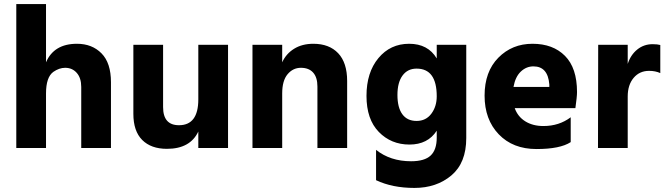

<svg xmlns="http://www.w3.org/2000/svg" viewBox="-20 -727 3268 943"><path d="M525 0H379V-300Q379 -344 357 -369Q335 -394 300 -394Q271 -394 242 -374Q206 -348 206 -268V0H60V-707H206V-421Q245 -512 358 -512Q432 -512 478.5 -465Q525 -418 525 -323Z M1100 0H954V-81Q914 4 800 4Q722 4 678.5 -39.5Q635 -83 635 -168V-507H781V-201Q781 -112 859 -112Q954 -112 954 -239V-507H1100Z M1685 0H1539V-302Q1539 -347 1518 -370.5Q1497 -394 1458 -394Q1419 -394 1392.5 -362.5Q1366 -331 1366 -268V0H1220V-507H1366V-421Q1385 -463 1424.5 -487.5Q1464 -512 1519 -512Q1597 -512 1641 -465.5Q1685 -419 1685 -329Z M2125 -254Q2125 -390 2026 -390Q1982 -390 1957 -356Q1932 -322 1932 -260.5Q1932 -199 1956 -166Q1980 -133 2026 -133Q2072 -133 2098.5 -168.5Q2125 -204 2125 -254ZM2270 -49Q2270 73 2197 134.5Q2124 196 2015.5 196Q1907 196 1827 158V9Q1897 65 1999 65Q2065 65 2095 37Q2125 9 2125 -51V-85Q2081 -17 1991 -17Q1901 -17 1840.5 -79Q1780 -141 1780 -256Q1780 -371 1838.5 -441.5Q1897 -512 1989.5 -512Q2082 -512 2125 -440V-507H2270Z M2600 -401Q2565 -401 2538 -375.5Q2511 -350 2502 -300H2678V-312Q2671 -401 2600 -401ZM2783 -29Q2731 5 2615 5Q2499 5 2429.5 -67.5Q2360 -140 2360 -257.5Q2360 -375 2427.5 -443.5Q2495 -512 2595.5 -512Q2696 -512 2755 -452.5Q2814 -393 2814 -275Q2814 -252 2806 -196H2508Q2523 -154 2560 -131Q2597 -108 2649 -108Q2726 -108 2783 -151Z M3063 0H2917L2918 -507H3063V-413Q3077 -457 3109.5 -483.5Q3142 -510 3185 -510Q3209 -510 3223 -506V-368Q3199 -379 3168 -379Q3121 -379 3092 -344.5Q3063 -310 3063 -253Z"/></svg>

Font: Hind Mysuru
Style: Bold
Weight: 700
Designer: Manushi Parikh, Hitesh Malaviya
Foundry: Indian Type Foundry
Version: Version 0.703;PS 1.0;hotconv 1.0.86;makeotf.lib2.5.63406